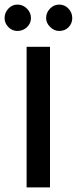

<svg xmlns="http://www.w3.org/2000/svg" viewBox="-34 -817 335 837"><path d="M184 0H82V-613H184ZM-14 -738Q-14 -762 2.5 -779.5Q19 -797 42 -797Q66 -797 83.5 -779.5Q101 -762 101 -738Q101 -715 83.5 -698.5Q66 -682 42 -682Q19 -682 2.5 -699Q-14 -716 -14 -738ZM167 -738Q167 -762 184 -779.5Q201 -797 224 -797Q248 -797 264.5 -779.5Q281 -762 281 -738Q281 -715 265 -698.5Q249 -682 224 -682Q202 -682 184.5 -699.5Q167 -717 167 -738Z"/></svg>

Font: Arya
Style: Regular
Weight: 400
Designer: Eduardo Rodriguez Tunni, Modular Infotech
Foundry: Eduardo Rodriguez Tunni, Modular Infotech
Version: Version 1.002